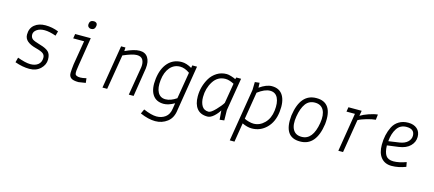

<svg xmlns="http://www.w3.org/2000/svg" viewBox="-59 -1250 4618 2042"><g transform="rotate(15 2250.0 -229.0)"><path d="M86 -21 100 -75Q190 -42 243 -42Q296 -42 328 -68Q360 -94 360 -143Q360 -172 339 -189Q318 -206 256 -222Q194 -238 161 -266Q128 -294 128 -338Q128 -407 174 -445Q220 -483 294 -483Q368 -483 438 -455L424 -404Q350 -430 298 -430Q246 -430 213.5 -407Q181 -384 181 -352Q181 -320 204 -302Q228 -286 292 -268Q356 -250 384.5 -223Q413 -196 413 -138Q413 -80 366.5 -35.5Q320 9 245 9Q170 9 86 -21Z M731 -616Q735 -658 780 -658Q797 -658 808 -648Q819 -638 817 -616Q811 -571 769 -571Q753 -571 741 -582.5Q729 -594 731 -616ZM865 -2 859 -52Q817 -42 793 -42Q742 -42 736 -67Q730 -92 743 -162L793 -475H621L613 -425H733L689 -160Q682 -103 681 -65Q680 -27 704 -8.5Q728 10 787 10Z M1175 -475 1173 -435Q1271 -481 1332 -481Q1393 -481 1422 -437Q1451 -393 1442 -317L1392 0H1339L1392 -317Q1398 -366 1380 -398Q1362 -429 1314 -429Q1266 -429 1165 -385L1101 0H1049L1127 -475Z M1829 24 1839 -39Q1773 -1 1722 -1Q1637 -1 1598 -62Q1558 -124 1572 -238Q1586 -352 1644.5 -416.5Q1703 -481 1795 -481Q1847 -481 1906 -446L1911 -475H1963L1882 23Q1872 112 1814.5 156Q1757 200 1682 200Q1607 200 1515 160L1538 110Q1626 148 1682 148Q1738 148 1779 118Q1820 88 1829 24ZM1848 -97 1897 -390Q1842 -429 1791 -429Q1724 -429 1680 -378Q1636 -326 1626 -238Q1616 -150 1643 -101.5Q1670 -53 1727 -53Q1784 -53 1848 -97Z M2205 -44Q2231 -44 2281 -96.5Q2331 -149 2348 -180L2385 -400Q2331 -428 2291 -428Q2204 -428 2156 -351.5Q2108 -275 2108 -180Q2108 -121 2131 -82.5Q2154 -44 2205 -44ZM2206 9Q2129 9 2090.5 -39Q2052 -87 2052 -173Q2052 -282 2108 -376Q2136 -422 2183 -451.5Q2230 -481 2290 -481Q2309 -481 2340 -471.5Q2371 -462 2390 -452L2396 -472H2449L2389 -110L2391 2L2341 8L2333 -93Q2311 -55 2275 -23Q2239 9 2206 9Z M2502 192 2597 -389 2599 -476 2650 -482 2652 -428Q2727 -481 2787 -481Q2873 -481 2911 -416.5Q2949 -352 2936 -238.5Q2923 -125 2855.5 -58Q2788 9 2694 9Q2644 9 2588 -18L2554 192ZM2646 -371 2597 -72Q2614 -62 2645 -53.5Q2676 -45 2698 -45Q2767 -45 2819 -97.5Q2871 -150 2881.5 -237.5Q2892 -325 2866.5 -377Q2841 -429 2781.5 -429Q2722 -429 2646 -371Z M3227 10Q3041 12 3067 -234Q3102 -481 3277 -481Q3368 -482 3409 -421Q3450 -360 3437 -237Q3402 10 3227 10ZM3230 -42Q3352 -42 3384 -236Q3399 -328 3370.5 -379Q3342 -430 3276 -430.5Q3210 -431 3173 -380.5Q3136 -330 3120.5 -236.5Q3105 -143 3134 -92Q3163 -41 3230 -42Z M3758 -367 3698 0H3646L3715 -425H3622L3630 -475H3776L3766 -417Q3799 -438 3855 -457.5Q3911 -477 3953 -481L3946 -422Q3907 -419 3848 -402Q3789 -385 3758 -367Z M4186 -454Q4229 -481 4289.5 -481Q4350 -481 4386.5 -449Q4423 -417 4423 -360Q4423 -303 4380 -260Q4337 -217 4257 -206L4130 -189Q4132 -114 4156.5 -78.5Q4181 -43 4240 -43Q4299 -43 4380 -72L4389 -22Q4308 9 4233.5 9Q4159 9 4117.5 -41Q4076 -91 4076 -182Q4076 -294 4120 -382Q4143 -428 4186 -454ZM4133 -236 4250 -253Q4310 -262 4340.5 -291.5Q4371 -321 4371 -359Q4371 -433 4282 -433Q4213 -433 4176.5 -377Q4140 -321 4133 -236Z"/></g></svg>

Font: Lekton
Style: Italic
Weight: 400
Italic angle: -9.3°
Designer: Paolo Mazzetti, Luciano Perondi, Raffaele Flato, Elena Papassissa, Emilio Macchia, Michela Povoleri, Tobias Seemiller, R
Version: Version 3.000